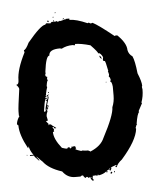

<svg xmlns="http://www.w3.org/2000/svg" viewBox="-53 -778 690 843"><g transform="rotate(-5 291.5 -356.0)"><path d="M222.7 -731.9V-728H218.8Q219.2 -731.9 222.7 -731.9ZM209 -712.4H212.9Q212.9 -708.5 209 -708.5ZM255.9 -702.6H257.8Q257.8 -699.7 252 -696.8V-698.7Q252.4 -702.6 255.9 -702.6ZM187.5 -698.7 189.5 -694.8V-690.9Q185.5 -692.9 183.6 -692.9V-694.8Q184.1 -698.7 187.5 -698.7ZM265.6 -698.7H281.2V-692.9Q311 -692.9 359.4 -671.4L363.3 -673.3H365.2L371.1 -669.4H373Q377.4 -669.4 380.9 -671.4Q406.2 -658.7 472.7 -605L476.6 -606.9H484.4Q523.4 -569.3 523.4 -538.6Q526.9 -520 543 -509.3Q552.7 -488.8 558.6 -433.1Q574.2 -395.5 574.2 -376.5L572.3 -372.6L574.2 -360.8Q574.2 -330.1 564.5 -304.2L566.4 -300.3L548.8 -267.1L550.8 -263.2Q542.5 -257.3 535.2 -212.4Q537.1 -212.4 537.1 -210.4Q534.2 -210.4 529.3 -194.8L531.2 -190.9Q525.4 -139.6 457 -62Q437 -46.9 431.6 -30.8H429.7Q425.8 -30.8 425.8 -34.7Q429.7 -36.6 431.6 -36.6L429.7 -40.5Q409.7 -34.7 404.3 -28.8Q408.2 -28.8 408.2 -26.9Q404.3 -18.1 400.4 -17.1V-22.9H394.5Q389.6 -19 386.7 -19L390.6 -13.2L386.7 -11.2H384.8L386.7 -15.1H382.8Q371.6 -5.4 349.6 -1.5Q349.6 -5.4 345.7 -5.4V-1.5H341.8Q337.4 -1.5 334 -3.4Q330.6 -1.5 326.2 -1.5Q326.2 -3.4 324.2 -3.4Q322.3 5.4 322.3 12.2Q326.2 12.7 326.2 16.1Q326.2 20 322.3 20Q312.5 12.2 312.5 2.4H310.5Q305.7 6.3 304.7 6.3Q304.7 3.4 298.8 0.5H296.9Q293 1 293 4.4Q286.6 4.4 281.2 -7.3H275.4L269.5 -3.4H246.1Q212.4 -3.4 191.4 -32.7Q133.3 -51.3 109.4 -83.5Q108.4 -83.5 85.9 -106.9H84L95.7 -91.3V-89.4H93.8Q74.2 -108.4 74.2 -112.8H56.6V-116.7H72.3Q59.1 -133.8 54.7 -153.8H52.7V-147.9H50.8Q17.6 -209 17.6 -249.5V-251.5Q14.2 -251.5 11.7 -257.3Q14.2 -275.9 25.4 -290.5L23.4 -294.4V-312Q23.4 -327.6 35.2 -409.7Q35.2 -417 23.4 -429.2Q35.2 -429.2 35.2 -448.7Q35.2 -495.1 72.3 -567.9L70.3 -577.6Q79.6 -579.1 93.8 -608.9Q153.8 -681.2 173.8 -681.2Q173.8 -684.1 179.7 -687Q190.4 -685.1 197.3 -685.1Q197.3 -688 203.1 -690.9H207L210.9 -689V-690.9Q209 -694.8 209 -696.8H212.9V-690.9H220.7Q222.7 -690.9 222.7 -692.9Q228.5 -690.9 228.5 -689Q236.3 -690.4 236.3 -692.9Q238.3 -692.9 238.3 -690.9Q251 -692.9 259.8 -696.8H265.6ZM296.9 -585.4Q296.9 -583.5 294.9 -579.6L285.2 -581.5Q258.3 -581.5 236.3 -569.8Q229.5 -571.8 228.5 -571.8Q179.7 -571.8 179.7 -544.4Q164.6 -544.4 156.2 -476.1V-464.4H154.3V-462.4Q154.3 -452.6 162.1 -452.6V-450.7L160.2 -440.9Q164.1 -440.4 164.1 -437Q159.7 -437 156.2 -411.6L158.2 -407.7Q154.3 -397.9 150.4 -378.4V-372.6H148.4V-368.7L150.4 -364.7H146.5V-358.9L150.4 -360.8H152.3V-356.9Q144.5 -356.9 144.5 -351.1Q140.6 -342.3 134.8 -302.2L138.7 -300.3H140.6Q140.6 -307.1 150.4 -310.1V-308.1Q150.4 -306.2 148.4 -306.2L150.4 -302.2Q144.5 -289.1 144.5 -280.8Q148.4 -263.2 148.4 -261.2Q145 -259.3 140.6 -259.3V-257.3L150.4 -245.6Q148.4 -241.7 148.4 -239.7L154.3 -243.7L158.2 -241.7Q158.2 -243.7 160.2 -243.7Q160.2 -239.7 181.6 -226.1V-224.1H175.8Q171.9 -224.1 171.9 -230H166V-228Q171.9 -221.7 171.9 -218.3Q169.9 -214.4 169.9 -212.4Q171.9 -212.4 171.9 -210.4Q168 -208.5 166 -208.5Q166 -177.7 199.2 -136.2Q215.8 -130.4 222.7 -130.4Q222.7 -136.2 232.4 -136.2Q234.4 -132.3 234.4 -130.4Q242.2 -130.4 242.2 -138.2H244.1Q246.1 -138.2 246.1 -136.2L250 -138.2H257.8Q257.8 -134.8 261.7 -128.4Q257.8 -127.9 257.8 -124.5Q264.2 -120.6 283.2 -114.7Q285.2 -114.7 285.2 -116.7L304.7 -114.7H312.5Q322.3 -110.4 322.3 -108.9Q370.1 -128.4 384.8 -163.6Q435.5 -259.3 435.5 -294.4Q445.3 -317.4 445.3 -345.2V-384.3Q442.9 -407.7 435.5 -407.7V-411.6H439.5Q436.5 -429.2 431.6 -429.2L433.6 -439Q433.6 -440.9 429.7 -454.6H431.6Q422.9 -499.5 419.9 -499.5Q412.1 -499.5 412.1 -505.4L414.1 -517.1Q405.8 -534.2 396.5 -536.6Q396.5 -534.7 394.5 -534.7Q394.5 -541.5 363.3 -573.7Q322.3 -585.4 296.9 -585.4ZM398.4 -524.9Q403.3 -523.9 408.2 -511.2H406.2Q398.4 -514.6 398.4 -524.9ZM416 -407.7H419.9V-405.8H416ZM160.2 -386.2Q164.1 -385.7 164.1 -382.3L160.2 -380.4ZM160.2 -374.5H162.1Q162.1 -370.6 158.2 -370.6L160.2 -360.8L150.4 -327.6H156.2V-321.8Q156.2 -317.9 152.3 -317.9V-319.8L154.3 -323.7H150.4V-319.8L154.3 -314Q154.3 -310.1 150.4 -310.1V-314H148.4Q148.4 -308.1 142.6 -308.1V-310.1Q142.6 -317.4 152.3 -349.1L148.4 -347.2L146.5 -351.1Q156.2 -351.1 156.2 -362.8V-368.7L152.3 -366.7H150.4Q150.4 -369.6 160.2 -374.5ZM43 -118.7H44.9V-114.7H43ZM398.4 -28.8V-24.9H400.4V-28.8ZM421.9 -15.1V-9.3H418V-11.2Q418.5 -15.1 421.9 -15.1ZM408.2 -13.2 410.2 -9.3Q410.2 -6.3 404.3 -3.4L402.3 -7.3Q402.3 -10.3 408.2 -13.2ZM316.4 4.4V6.3H320.3V4.4Z"/></g></svg>

Font: Mister Brush
Style: Regular
Weight: 400
Designer: GGBotNet
Foundry: GGBotNet
Version: 1.00